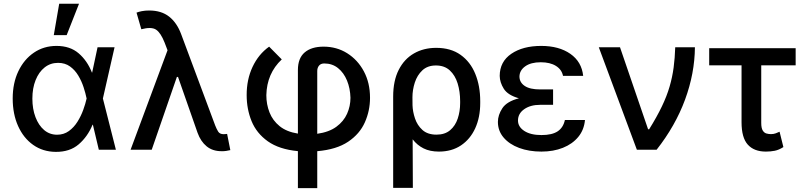

<svg xmlns="http://www.w3.org/2000/svg" viewBox="-20 -797 4275 1022"><path d="M276.3 11.4Q208.1 10.7 156.6 -25.7Q105.1 -62.1 76.3 -126.1Q47.6 -190 47.6 -272.7Q47.6 -355.1 77.8 -418.1Q108 -481.2 160.7 -516.9Q213.4 -552.6 280.9 -552.6Q353 -552.6 398.8 -513.1Q444.6 -473.7 469.5 -410.5H470.5L499.3 -545.5H589.8L527.7 -272.7L596.9 0H506L474.4 -133.2H472.7Q446.7 -70 399.1 -28.9Q351.6 12.1 276.3 11.4ZM441.1 -272.7 440.7 -274.1Q435.4 -300.4 424.9 -332.7Q414.4 -365.1 396.8 -394.5Q379.3 -424 352.8 -443.2Q326.3 -462.4 289.1 -462.4Q248.2 -462.4 217.5 -438Q186.8 -413.7 169.6 -370.7Q152.3 -327.8 152.3 -272Q152.3 -217 168.9 -173.5Q185.4 -130 214.8 -104.9Q244.3 -79.9 283.7 -79.9Q319.6 -79.9 346.6 -99.4Q373.6 -119 392.4 -149.1Q411.2 -179.3 423.1 -212.2Q435 -245 440.7 -271.3ZM266.3 -610.1 295.1 -777H400.6L334.9 -610.1Z M1159.1 7.8Q1111.5 7.8 1079.9 -18.1Q1048.3 -44 1031.6 -90.2L927.6 -387.4H921.5L787.6 0H675.1L871.8 -529.5L856.2 -570.3Q835.6 -622.5 810.9 -639Q786.2 -655.5 732.2 -641.3L706.7 -729.8Q717 -734 734.6 -737.6Q752.1 -741.1 774.1 -741.1Q838.8 -741.1 880.3 -708.5Q921.9 -675.8 944.6 -614.3L1125.4 -129.3Q1132.8 -110.4 1141.3 -96.6Q1149.9 -82.7 1170.8 -82.7Q1175.1 -82.7 1180 -83.3Q1185 -83.8 1188.9 -84.2L1206 2.1Q1196 4.6 1183.6 6.4Q1171.2 8.2 1159.1 7.8Z M1565.7 204.5V7.5Q1465.6 -2.1 1405.5 -44.9Q1345.5 -87.7 1319.2 -152Q1293 -216.3 1293 -290.5Q1292.6 -373.2 1324.2 -440.7Q1355.8 -508.2 1412.6 -548.7L1479.8 -480.8Q1400.2 -405.9 1397.7 -290.5Q1397.7 -241.5 1414.6 -198.5Q1431.5 -155.5 1468.4 -125.5Q1505.3 -95.5 1565.7 -85.9V-424.4Q1565.7 -487.2 1601.7 -517.9Q1637.8 -548.7 1702.4 -548.7Q1772.4 -548.7 1828.3 -513.5Q1884.2 -478.3 1916.9 -417.1Q1949.6 -355.8 1949.6 -276.6Q1949.6 -207.7 1922.2 -146Q1894.9 -84.2 1833.1 -42.6Q1771.3 -1.1 1668.7 7.8V204.5ZM1668.7 -84.9Q1731.5 -93.8 1770.4 -122.3Q1809.3 -150.9 1827.4 -191.4Q1845.5 -231.9 1845.5 -276.6Q1844.1 -326.7 1827.1 -368.3Q1810 -409.8 1779.3 -434.5Q1748.6 -459.2 1706 -459.2Q1687.5 -459.2 1678.1 -447.6Q1668.7 -436.1 1668.7 -419Z M2072.8 203.1V-282.7Q2072.8 -367.2 2102.3 -425.1Q2131.7 -483 2183.4 -512.6Q2235.1 -542.3 2301.8 -542.3Q2379.6 -542.3 2431.6 -505.1Q2483.7 -468 2509.9 -403.8Q2536.2 -339.5 2536.2 -258.5V-248.6Q2536.2 -172.6 2509.6 -114.3Q2483 -56.1 2433.8 -23.1Q2384.6 9.9 2316.4 9.9Q2268.5 9.9 2234.6 -7.1Q2200.6 -24.1 2176.5 -55.4L2177.6 203.1ZM2175.8 -236.5Q2176.8 -203.1 2188.9 -166.7Q2201 -130.3 2228.5 -105.3Q2256 -80.3 2303.3 -80.3Q2348 -80.3 2375.9 -103.9Q2403.8 -127.5 2416.5 -166Q2429.3 -204.5 2429.3 -248.6V-258.5Q2429.3 -309.7 2416 -352.8Q2402.7 -396 2374.3 -422.2Q2345.9 -448.5 2300.4 -448.5Q2255.7 -448.5 2228.2 -422.6Q2200.6 -396.7 2188 -357.6Q2175.4 -318.5 2175.4 -279.1Z M2924 -284.8V-239H2854.8Q2803.3 -239 2770.2 -215.7Q2737.2 -192.5 2737.2 -155.5Q2737.2 -121.8 2770.8 -100Q2804.3 -78.1 2862.2 -78.1Q2918.7 -78.1 2948.5 -98Q2978.3 -117.9 2986.9 -158.4H3093.8Q3089.1 -105.8 3058.1 -68.2Q3027 -30.5 2976.4 -10.3Q2925.8 9.9 2861.9 9.9Q2795.8 9.9 2743.4 -9.6Q2691.1 -29.1 2660.7 -64.8Q2630.3 -100.5 2630.3 -148.1Q2630.3 -185 2654.1 -221.1Q2677.9 -257.1 2742.2 -273.8Q2682.9 -290.5 2661.6 -324.6Q2640.3 -358.7 2639.9 -393.1Q2640.3 -468.8 2701.7 -510.7Q2763.1 -552.6 2860.8 -552.6Q2955.3 -552.6 3015.8 -510.5Q3076.3 -468.4 3084.2 -393.1H2976.9Q2970.2 -426.8 2939.1 -446.2Q2908 -465.6 2858.3 -465.6Q2805.8 -465.6 2775.6 -443.9Q2745.4 -422.2 2745 -389.2Q2745.4 -358.3 2772.9 -339.7Q2800.4 -321 2854.8 -321H2924Z M3370 0 3167.3 -545.5H3280.2L3429.7 -109H3435.4Q3476.6 -175.1 3503 -230.3Q3529.5 -285.5 3544.2 -336.1Q3558.9 -386.7 3565.7 -437.7Q3572.4 -488.6 3574.2 -545.5H3679Q3677.9 -406.6 3626.6 -267Q3575.3 -127.5 3475.1 0Z M4215.2 -540.5V-449.2H4032V-143.1Q4032 -115.4 4039.8 -102.6Q4047.6 -89.8 4059.5 -86.5Q4071.4 -83.1 4083.8 -83.1Q4098 -83.1 4109.4 -87.4Q4120.7 -91.6 4129.6 -95.9L4149.9 -14.2Q4126.1 1.1 4104 5.5Q4082 9.9 4056.8 9.9Q3994 9.9 3960.6 -27Q3927.2 -63.9 3927.2 -146.3V-449.2H3755V-540.5Z"/></svg>

Font: Inter UI Medium
Style: Regular
Weight: 500
Designer: Rasmus Andersson
Foundry: rsms
Version: 3.2;8d6f07862